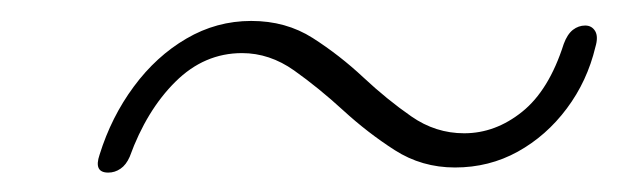

<svg xmlns="http://www.w3.org/2000/svg" viewBox="-20 -444 608 188"><path d="M425.5 -280Q393 -280 366.5 -297Q340 -314 316 -336Q292 -358 268 -375Q244 -392 217 -392Q180 -392 151.8 -364Q123.5 -336 107 -290.5Q103.5 -282.5 98 -278.8Q92.5 -275 86 -275Q71.5 -275 77.5 -292.5Q89 -329.5 111 -359.2Q133 -389 162.5 -406.2Q192 -423.5 226 -423.5Q260 -423.5 286.2 -406.8Q312.5 -390 335.8 -368.2Q359 -346.5 382.8 -330Q406.5 -313.5 434.5 -313.5Q465 -313.5 491.2 -334.5Q517.5 -355.5 532 -401Q535.5 -410.5 541 -414.8Q546.5 -419 553 -419Q559.5 -419 562.8 -413.5Q566 -408 563 -398Q555 -364.5 535 -337.8Q515 -311 487 -295.5Q459 -280 425.5 -280Z"/></svg>

Font: Fraunces 72pt Soft Wonky ExtraLight
Style: Italic
Weight: 250
Italic angle: -16°
Version: Version 1.000;[b76b70a41]